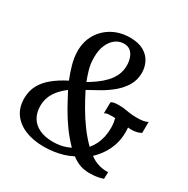

<svg xmlns="http://www.w3.org/2000/svg" viewBox="-171 -904 1039 1063"><g transform="rotate(30 348.0 -372.5)"><path d="M248 9Q180 9 128.8 -12Q77.5 -33 49.2 -72.8Q21 -112.5 21 -169.5Q21 -216 40.5 -253Q60 -290 97.2 -320.5Q134.5 -351 186.5 -377.5Q171 -415.5 158.5 -459.5Q146 -503.5 146 -545Q146 -605.5 174 -652.5Q202 -699.5 251 -726.5Q300 -753.5 362.5 -753.5Q416 -753.5 449.8 -734Q483.5 -714.5 499.2 -683.2Q515 -652 515 -616Q515 -571 493.8 -535Q472.5 -499 438.8 -470.5Q405 -442 366 -419.8Q327 -397.5 292 -379Q315.5 -332 343 -284.8Q370.5 -237.5 402.2 -194.8Q434 -152 469 -117.5Q485.5 -137 496.8 -160.2Q508 -183.5 513.8 -210Q519.5 -236.5 519.5 -265Q519.5 -285 517 -300.5Q514.5 -316 512 -325.5Q507 -326.5 502.2 -326.5Q497.5 -326.5 492.5 -326.5Q475.5 -326.5 464.2 -325.2Q453 -324 444.5 -317.5L445.5 -387.5Q450.5 -393.5 463 -396Q475.5 -398.5 494 -398.5Q517 -398.5 534 -395.8Q551 -393 569.2 -390.2Q587.5 -387.5 615 -387.5Q635 -387.5 652.5 -390Q670 -392.5 683 -400.5L682.5 -329.5Q668.5 -321.5 652 -318.2Q635.5 -315 621 -315Q615.5 -315 610 -315.5Q604.5 -316 599.5 -316.5Q600 -308.5 600.5 -301.5Q601 -294.5 601 -286Q601 -243.5 589.2 -207Q577.5 -170.5 557.2 -139.5Q537 -108.5 510 -83.5Q538 -62 570.5 -53.2Q603 -44.5 628 -47.5L626.5 -4Q612.5 1 597.8 4Q583 7 568.5 8.2Q554 9.5 541.5 9.5Q506.5 9.5 479.8 0Q453 -9.5 424.5 -31Q399.5 -17.5 369.8 -8.5Q340 0.5 308.8 4.8Q277.5 9 248 9ZM278.5 -39.5Q301.5 -39.5 320.8 -42.8Q340 -46 356.2 -51.5Q372.5 -57 386 -64Q345 -106.5 314.8 -148.8Q284.5 -191 259.2 -235.8Q234 -280.5 208 -330.5Q178.5 -308 158.8 -284.2Q139 -260.5 129 -234Q119 -207.5 119 -177Q119 -135.5 137.2 -104.5Q155.5 -73.5 191 -56.5Q226.5 -39.5 278.5 -39.5ZM274 -419Q299.5 -434 325.8 -452.8Q352 -471.5 374 -494.8Q396 -518 409.2 -546.5Q422.5 -575 422.5 -610Q422.5 -635 415 -657.2Q407.5 -679.5 391.5 -693.5Q375.5 -707.5 349 -707.5Q320 -707.5 295.8 -689.8Q271.5 -672 257 -639Q242.5 -606 242.5 -559Q242.5 -515 253.5 -479.5Q264.5 -444 274 -419Z"/></g></svg>

Font: Merriweather 24pt SemiCondensed
Style: Italic
Weight: 400
Width: 4
Italic angle: -7.8°
Designer: Eben Sorkin
Foundry: Eben Sorkin
Version: Version 2.101